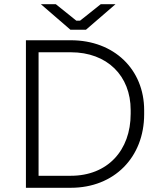

<svg xmlns="http://www.w3.org/2000/svg" viewBox="-20 -891 753 911"><path d="M314 -750H388L528 -871H458L360 -793H342L245 -871H174ZM103 0H316C522 0 664 -145 664 -349V-368C664 -561 522 -700 316 -700H103ZM163 -57V-643H316C489 -643 600 -531 600 -369V-351C600 -177 490 -57 316 -57Z"/></svg>

Font: Fixel Display Light
Style: Regular
Weight: 300
Designer: AlfaBravo + MacPaw
Foundry: Kyrylo Tkachov, Marchela Mozhyna, Serhii Makarenko, Maria Weinstein, Zakhar Kryvoshyya
Version: Version 1.211